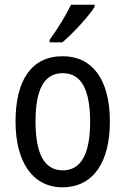

<svg xmlns="http://www.w3.org/2000/svg" viewBox="-20 -786 533 816"><path d="M382 -757V-766H282C260 -721 227 -666 191 -617V-606H245C288 -642 357 -716 382 -757ZM447 -269C447 -450 371 -547 247 -547C114 -547 46 -446 46 -269C46 -98 119 10 245 10C378 10 447 -99 447 -269ZM131 -269C131 -404 166 -475 247 -475C326 -475 363 -404 363 -269C363 -134 326 -62 247 -62C167 -62 131 -135 131 -269Z"/></svg>

Font: Noto Sans Lao Condensed
Style: Regular
Weight: 400
Width: 3
Designer: Monotype Design Team
Foundry: Monotype Imaging Inc.
Version: Version 2.004